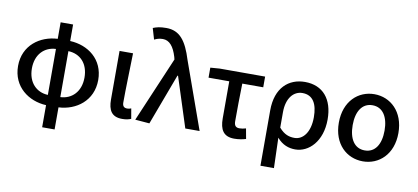

<svg xmlns="http://www.w3.org/2000/svg" viewBox="-85 -1118 3536 1625"><g transform="rotate(10 1682.5 -305.0)"><path d="M339 200H446V10C597 3 737 -97 737 -276C737 -454 600 -553 446 -560V-702H339V-560C189 -553 48 -454 48 -276C48 -97 189 3 339 10ZM167 -276C167 -397 241 -469 339 -473V-78C241 -82 167 -154 167 -276ZM619 -276C619 -154 544 -82 446 -78V-473C548 -469 619 -397 619 -276Z M993 13C1029 13 1050 7 1069 -1L1054 -88C1042 -83 1030 -81 1020 -81C994 -81 979 -93 979 -126C979 -246 985 -408 988 -550H872V-133C872 -41 902 13 993 13Z M1227 10 1391 -429H1396L1534 0H1657L1452 -574C1403 -733 1344 -810 1229 -810C1174 -810 1145 -802 1115 -790L1143 -695C1164 -705 1184 -713 1216 -713C1273 -713 1311 -667 1337 -580L1342 -559L1104 0Z M1956 13C1995 13 2030 6 2056 -2L2040 -90C2020 -84 2002 -81 1984 -81C1955 -81 1939 -95 1939 -134C1939 -230 1940 -344 1943 -458H2123V-550H1733L1653 -544V-458H1831V-140C1831 -43 1863 13 1956 13Z M2215 200H2331C2329 108 2326 35 2323 -60C2370 -5 2425 13 2480 13C2596 13 2707 -95 2707 -284C2707 -458 2619 -564 2464 -564C2325 -564 2215 -471 2215 -276ZM2457 -82C2414 -82 2370 -93 2324 -147V-279C2324 -403 2385 -468 2459 -468C2550 -468 2589 -397 2589 -282C2589 -153 2530 -82 2457 -82Z M3061 13C3199 13 3317 -91 3317 -275C3317 -459 3199 -564 3061 -564C2922 -564 2805 -459 2805 -275C2805 -91 2922 13 3061 13ZM3061 -81C2972 -81 2924 -157 2924 -275C2924 -392 2972 -469 3061 -469C3150 -469 3198 -392 3198 -275C3198 -157 3150 -81 3061 -81Z"/></g></svg>

Font: Source Han Sans JP Medium
Style: Regular
Weight: 500
Designer: Ryoko NISHIZUKA 西塚涼子 (kana, bopomofo & ideographs); Paul D. Hunt (Latin, Greek & Cyrillic); Sandoll Communications 산돌커뮤니
Foundry: Adobe
Version: Version 2.002;hotconv 1.0.116;makeotfexe 2.5.65601